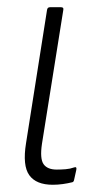

<svg xmlns="http://www.w3.org/2000/svg" viewBox="-20 -503 273 531"><path d="M126 8Q80 8 61 -18.5Q42 -45 52 -107L110 -475Q111 -483 118 -483H149Q157 -483 155 -475L96 -105Q90 -64 100.5 -49Q111 -34 137 -34Q149 -34 161.5 -35Q174 -36 185 -40Q193 -43 191 -33L185 -6Q184 0 180 1Q168 4 154 6Q140 8 126 8Z"/></svg>

Font: Sofia Sans Condensed Light
Style: Italic
Weight: 300
Italic angle: -9°
Version: Version 4.100